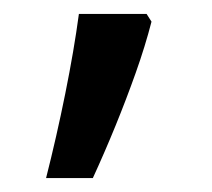

<svg xmlns="http://www.w3.org/2000/svg" viewBox="-20 -136 303 275"><path d="M190 -116 197 -105Q188 -70 174.5 -32Q161 6 145.5 44Q130 82 113 119H46Q61 60 73.5 -2Q86 -64 93 -116Z"/></svg>

Font: ugurmukhi05
Style: Book
Weight: 400
Designer: Jelle Bosma - Monotype Design Team
Foundry: Monotype Imaging Inc.
Version: Version 2.003